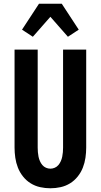

<svg xmlns="http://www.w3.org/2000/svg" viewBox="-20 -1001 540 1029"><path d="M250 8Q222 8 195 2Q168 -4 144.5 -18.5Q121 -33 103.5 -55Q86 -77 76 -102.5Q66 -128 62 -155.5Q58 -183 58 -210V-735H182V-210Q182 -198 183 -185.5Q184 -173 186.5 -161Q189 -149 194 -137.5Q199 -126 207 -116.5Q215 -107 226.5 -102Q238 -97 250 -97Q262 -97 273.5 -102Q285 -107 293 -116.5Q301 -126 306 -137.5Q311 -149 313.5 -161Q316 -173 317 -185.5Q318 -198 318 -210V-735H442V-210Q442 -183 438 -155.5Q434 -128 424 -102.5Q414 -77 396.5 -55Q379 -33 355.5 -18.5Q332 -4 305 2Q278 8 250 8ZM344 -804 250 -911 156 -804 98 -842 189 -981H311L402 -842Z"/></svg>

Font: Iosevka Extrabold
Style: Regular
Weight: 800
Monospace: yes
Designer: Belleve Invis
Foundry: Belleve Invis
Version: Version 32.5.0; ttfautohint (v1.8.4)